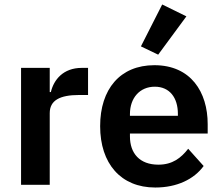

<svg xmlns="http://www.w3.org/2000/svg" viewBox="-20 -825 986 857"><path d="M202 0V-320C202 -377 247 -401 333 -401H373V-522H345C262 -522 220 -469 207 -414H202V-522H74V0Z M673 12C770 12 846 -25 889 -84L820 -161C788 -120 750 -90 687 -90C603 -90 560 -141 560 -216V-229H907V-271C907 -414 832 -534 669 -534C516 -534 427 -427 427 -262C427 -95 519 12 673 12ZM671 -438C737 -438 774 -389 774 -317V-308H560V-316C560 -388 604 -438 671 -438ZM812 -752 704 -805 609 -618 686 -581Z"/></svg>

Font: IBM Plex Thai Looped SemiBold
Style: Regular
Weight: 600
Designer: Mike Abbink, Paul van der Laan, Pieter van Rosmalen, Ben Mitchell, Mark Frömberg
Foundry: Bold Monday
Version: Version 1.0